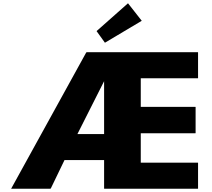

<svg xmlns="http://www.w3.org/2000/svg" viewBox="-20 -1146 1295 1173"><path d="M453 -327 616 -650V-327ZM616 6 617 7H1189L1190 6V-151L1189 -152H840V-332H1174L1175 -333V-492L1174 -493H840V-668H1189L1190 -669V-826L1189 -827H509L506 -824L48 7H288L291 4L374 -168H616ZM621 -885 846 -1019 762 -1126 570 -956Z"/></svg>

Font: Hussar Woodtype
Style: SeBd
Weight: 900
Foundry: Cannot Into Space Fonts
Version: Version 1.07